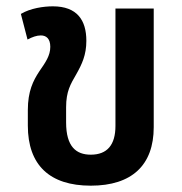

<svg xmlns="http://www.w3.org/2000/svg" viewBox="-20 -575 575 607"><path d="M267 12C397 12 466 -53 466 -173V-548H345V-177C345 -117 319 -86 267 -86C221 -86 189 -111 189 -188V-236C189 -286 203 -309 221 -340C239 -372 253 -401 253 -446C253 -511 224 -555 147 -555C118 -555 76 -549 46 -531L67 -450C82 -458 96 -463 109 -463C126 -463 139 -453 139 -427C139 -399 124 -378 104 -349C85 -320 68 -287 68 -227V-178C68 -53 137 12 267 12Z"/></svg>

Font: Noto Sans Thai SemCond SemBd
Style: Regular
Weight: 600
Width: 4
Designer: Monotype Design Team
Foundry: Monotype Imaging Inc.
Version: Version 2.002